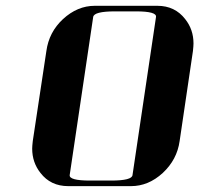

<svg xmlns="http://www.w3.org/2000/svg" viewBox="-20 -635 681 655"><path d="M89.8 -127.9Q89.8 -136.2 91.8 -153.8L138.2 -460.9Q147 -525.4 194.8 -569.8Q244.1 -615.2 303.2 -615.2H517.1Q576.7 -615.2 611.8 -569.8Q640.1 -534.2 640.1 -486.8Q640.1 -478.5 638.2 -460.9L592.8 -153.8Q584 -90.3 535.2 -44.9Q486.3 0 426.8 0H212.9Q152.8 0 118.2 -44.9Q89.8 -80.6 89.8 -127.9ZM217.8 -38.1Q214.8 -19 287.1 -19H358.9Q430.7 -19 432.1 -38.1L512.2 -577.1Q515.1 -596.2 443.8 -596.2H372.1Q300.8 -596.2 297.9 -577.1Z"/></svg>

Font: Hjet
Style: Italic
Weight: 400
Designer: T. Christopher White
Version: Version 1.2